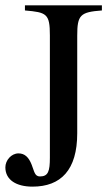

<svg xmlns="http://www.w3.org/2000/svg" viewBox="-26 -682 419 716"><path d="M354 -662H67V-643C148 -636 160 -631 160 -550V-94C160 -44 154 -24 123 -24C103 -24 102 -43 92 -68C81 -96 66 -110 43 -110C16 -110 -6 -84 -6 -58C-6 -11 35 14 95 14C201 14 262 -48 262 -185V-549C262 -626 273 -637 354 -643Z"/></svg>

Font: STIX Math
Style: Regular
Weight: 400
Designer: MicroPress Inc., with final additions and corrections provided by Coen Hoffman, Elsevier (retired)
Version: Version 1.1.0